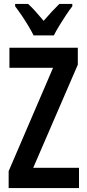

<svg xmlns="http://www.w3.org/2000/svg" viewBox="-20 -957 443 977"><path d="M382 0H24V-86L250 -612H28V-714H376V-628L149 -103H382ZM151 -777Q141 -797 125 -824Q109 -851 91 -877.5Q73 -904 57 -925V-937H123Q141 -921 161 -898.5Q181 -876 202 -851Q226 -879 243.5 -897.5Q261 -916 282 -937H348V-925Q333 -906 315.5 -879.5Q298 -853 281.5 -826Q265 -799 254 -777Z"/></svg>

Font: Noto Sans Devanagari UI ExtraCondensed SemiBold
Style: Regular
Weight: 600
Width: 2
Designer: Jelle Bosma - Monotype Design Team
Foundry: Monotype Imaging Inc.
Version: Version 2.004; ttfautohint (v1.8.4.7-5d5b)